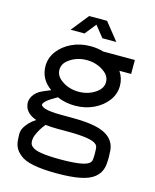

<svg xmlns="http://www.w3.org/2000/svg" viewBox="-126 -793 834 1034"><g transform="rotate(15 290.5 -276.0)"><path d="M290.5 77.6Q424.8 77.6 450.2 52.2Q458 45.9 460 34.9Q461.9 23.9 461.9 0Q461.9 -23.4 460 -34.7Q458 -45.9 450.2 -51.8Q424.3 -77.6 290.5 -77.6H235.4Q196.8 -77.6 166 -81.5Q166 -80.6 164.1 -79.6Q139.2 -49.8 124 -13.2Q117.2 2.9 117.2 21.5Q117.2 42.5 132.3 52.7Q158.7 77.6 290.5 77.6ZM290.5 -299.8Q346.7 -299.8 389.2 -331.5Q420.4 -355 420.4 -388.2Q420.4 -421.4 389.2 -444.3Q346.7 -476.1 290.5 -476.1Q234.4 -476.1 191.9 -444.3Q160.6 -421.4 160.6 -388.2Q160.6 -355 191.9 -331.5Q234.4 -299.8 290.5 -299.8ZM290.5 155.3Q130.9 155.3 84 113.3Q64 97.2 54.9 80.1Q45.9 63 43.7 43.7Q41.5 24.4 41.5 2Q41.5 -14.2 48.3 -28.3Q66.9 -65.9 109.9 -93.8Q80.6 -104.5 65.7 -119.1Q50.8 -133.8 46.1 -148.9Q41.5 -164.1 41.5 -174.8Q41.5 -183.6 46.9 -198.2Q56.6 -224.1 85.4 -242.7Q99.1 -251 137.2 -266.1L146.5 -270Q83 -314.9 83 -388.2Q83 -433.6 111.1 -471.2Q139.2 -508.8 186.3 -531.2Q233.4 -553.7 290.5 -553.7Q329.1 -553.7 363.3 -543.5H539.6V-465.8H474.1Q498 -430.2 498 -388.2Q498 -342.3 470 -304.7Q441.9 -267.1 394.8 -244.6Q347.7 -222.2 290.5 -222.2Q236.8 -222.2 191.4 -242.2Q118.7 -202.6 118.7 -181.6Q118.7 -177.2 127.9 -170.9Q151.9 -155.3 235.4 -155.3H290.5Q371.1 -155.3 421.4 -145Q530.8 -122.6 538.1 -37.6Q539.6 -17.6 539.6 0Q539.6 18.1 537.8 37.8Q536.1 57.6 527.3 76.9Q518.6 96.2 498.5 112.8Q471.7 134.8 421.4 145Q371.1 155.3 290.5 155.3ZM240.7 -708.5H340.3L418 -611.3H340.3L290.5 -673.8L240.7 -611.3H163.1Z"/></g></svg>

Font: Turpis
Style: Regular
Weight: 400
Designer: GGBotNet
Foundry: f0n7
Version: 1.00